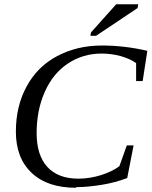

<svg xmlns="http://www.w3.org/2000/svg" viewBox="-20 -875 716 907"><path d="M341 9 339 12Q204 12 130 -58Q55 -128 55 -253Q55 -374 106 -467Q157 -561 250 -610Q344 -660 462 -660Q567 -660 676 -635L654 -492H623V-577Q593 -598 550 -610Q506 -622 460 -622Q372 -622 301 -575Q231 -529 192 -442Q153 -355 153 -246Q153 -142 204 -86Q255 -31 350 -31Q404 -31 458 -48Q511 -65 544 -90L579 -188H611L581 -34Q523 -12 461 -2Q393 9 341 9ZM407 -706 410 -722 529 -855H633L630 -837L434 -706Z"/></svg>

Font: Libra Serif Modern
Style: Italic
Weight: 400
Italic angle: -12°
Designer: Stefan Peev, Context Ltd
Foundry: Stefan Peev, Context Ltd
Version: Version 1.000